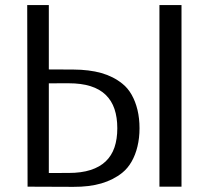

<svg xmlns="http://www.w3.org/2000/svg" viewBox="-20 -736 806 757"><path d="M88.7 0 87.3 -716H172.5V-430.4L119.4 -462.5L269 -461.8Q332 -461.5 379.5 -448.1Q427 -434.6 462.3 -406.1Q483.9 -389.1 499 -362.5Q514.1 -335.9 522.1 -302.5Q530.1 -269 530.1 -230.4Q530.1 -192.1 522 -158.7Q514 -125.2 498.9 -98.9Q483.9 -72.6 462.3 -55.1Q427.2 -26.8 379.6 -12.9Q332 1 269 0.7ZM172.5 -8.3 100.6 -53.8 250.5 -54.1Q300.8 -54.1 337.1 -65.8Q373.4 -77.5 396.8 -99.8Q420.2 -122.2 431.4 -155Q442.5 -187.8 442.5 -230.4Q442.5 -273 431.4 -306.2Q420.2 -339.3 396.8 -362Q373.4 -384.7 337.1 -396.2Q300.8 -407.7 250.5 -407.7L136.7 -407.4L172.5 -452.8ZM608.6 0V-716H695.6V0Z"/></svg>

Font: Russolo 10pt ExtraLight
Style: Regular
Weight: 200
Designer: Micah Stupak-Hahn
Version: Version 1.000